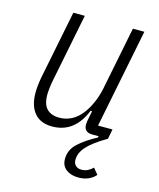

<svg xmlns="http://www.w3.org/2000/svg" viewBox="-109 -590 721 872"><g transform="rotate(15 252.0 -153.5)"><path d="M181 -512 117 -191Q113 -172 111 -153Q109 -134 109 -122Q109 -77 129.5 -56Q150 -35 188 -35Q219 -35 245 -48.5Q271 -62 291 -87Q311 -112 325.5 -145Q340 -178 347 -211L407 -512H461L368 -46H436L427 0Q393 20 370.5 37Q348 54 334.5 69.5Q321 85 315 100Q309 115 309 131Q309 147 319 157Q329 167 346 167Q363 167 376 160.5Q389 154 400 143L423 171Q412 185 391.5 195Q371 205 342 205Q307 205 284.5 188Q262 171 262 139Q262 96 295 65.5Q328 35 382 6L383 0H354Q314 0 314 -36Q314 -42 315 -50.5Q316 -59 318 -66L325 -102H318Q272 12 167 12Q112 12 83.5 -22Q55 -56 55 -117Q55 -149 63 -192L127 -512Z"/></g></svg>

Font: IBM Plex Sans Cond Light
Style: Italic
Weight: 300
Width: 3
Italic angle: -11°
Designer: Mike Abbink, Paul van der Laan, Pieter van Rosmalen
Foundry: Bold Monday
Version: Version 1.3